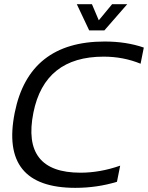

<svg xmlns="http://www.w3.org/2000/svg" viewBox="-20 -904 716 929"><path d="M545.9 -24.4Q449.7 4.9 344.7 4.9Q-21.5 4.9 51.3 -358.9Q120.1 -703.1 486.3 -703.1Q591.3 -703.1 675.8 -673.8L660.2 -595.7Q576.7 -629.9 481.4 -629.9Q195.8 -629.9 141.6 -358.9Q83.5 -68.4 369.1 -68.4Q464.4 -68.4 561.5 -102.5ZM351.6 -883.8H424.8L458 -805.7L522.5 -883.8H595.7L484.9 -756.8H411.6Z"/></svg>

Font: Sansation
Style: Italic
Weight: 400
Designer: Bernd Montag
Version: Version 1.301